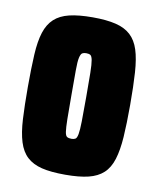

<svg xmlns="http://www.w3.org/2000/svg" viewBox="-66 -571 519 632"><g transform="rotate(10 193.5 -255.0)"><path d="M194 8Q146 8 115.5 0.5Q85 -7 66 -24.5Q47 -42 37.5 -72.5Q28 -103 25.5 -148Q23 -193 23 -255Q23 -318 25.5 -363.5Q28 -409 37.5 -438.5Q47 -468 66 -485.5Q85 -503 116 -510.5Q147 -518 194 -518Q240 -518 271 -510.5Q302 -503 321 -485.5Q340 -468 349.5 -438.5Q359 -409 362 -363.5Q365 -318 365 -255Q365 -192 362 -147.5Q359 -103 349.5 -72.5Q340 -42 321 -24.5Q302 -7 271.5 0.5Q241 8 194 8ZM194 -112Q202 -112 207 -115Q212 -118 214.5 -131.5Q217 -145 217.5 -174Q218 -203 218 -255Q218 -307 217.5 -336.5Q217 -366 214.5 -379Q212 -392 207 -395Q202 -398 193 -398Q185 -398 180 -395Q175 -392 172 -379Q169 -366 169 -336.5Q169 -307 169 -255Q169 -203 169.5 -174Q170 -145 172 -131.5Q174 -118 179.5 -115Q185 -112 194 -112Z"/></g></svg>

Font: Saira ExtraCondensed Black
Style: Regular
Weight: 900
Width: 2
Designer: Hector Gatti with collaboration of the Omnibus-Type team
Foundry: Omnibus-Type
Version: Version 1.101